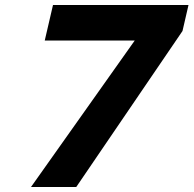

<svg xmlns="http://www.w3.org/2000/svg" viewBox="-20 -733 774 768"><path d="M285 15H104L519 -571H159L192 -713H734L710 -609Z"/></svg>

Font: Passageway
Style: BdIt
Weight: 700
Foundry: Ascender Corporation
Version: Version 1.11